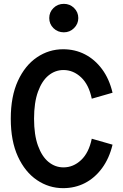

<svg xmlns="http://www.w3.org/2000/svg" viewBox="-20 -967 640 998"><path d="M308 11Q234 11 172 -31Q110 -73 73 -153.5Q36 -234 36 -350Q36 -466 73 -546.5Q110 -627 172 -669Q234 -711 308 -711Q370 -711 421.5 -684.5Q473 -658 510.5 -607.5Q548 -557 565 -485L457 -454Q442 -527 401.5 -565Q361 -603 310 -603Q267 -603 232.5 -575Q198 -547 177.5 -490.5Q157 -434 157 -350Q157 -266 177.5 -209.5Q198 -153 232.5 -125Q267 -97 310 -97Q361 -97 401.5 -135Q442 -173 457 -246L565 -215Q548 -144 510.5 -93Q473 -42 421.5 -15.5Q370 11 308 11ZM312 -799Q280 -799 258 -820.5Q236 -842 236 -873Q236 -904 258 -925.5Q280 -947 312 -947Q343 -947 365 -925.5Q387 -904 387 -873Q387 -843 365 -821Q343 -799 312 -799Z"/></svg>

Font: Red Hat Mono SemiBold
Style: Regular
Weight: 600
Monospace: yes
Designer: Pentagram, MCKL
Foundry: Pentagram, MCKL
Version: Version 1.023